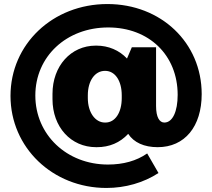

<svg xmlns="http://www.w3.org/2000/svg" viewBox="-20 -735 1051 951"><path d="M507 196C601 196 691 170 765 122L709 25C656 62 590 80 515 80C310 80 155 -68 155 -262C155 -455 309 -599 516 -599C717 -599 860 -463 860 -265C860 -183 835 -128 794 -128C770 -128 753 -154 753 -210V-501H633C624 -481 616 -462 609 -445C571 -486 517 -509 458 -509H454C331 -509 240 -408 240 -270V-244C240 -106 331 -6 456 -6H460C522 -6 574 -28 615 -72C643 -29 694 -6 761 -6C895 -6 979 -108 979 -269C979 -524 777 -715 512 -715C241 -715 32 -516 32 -260C32 -4 241 196 507 196ZM500 -128C451 -128 415 -179 415 -249V-263C415 -335 450 -384 500 -384H501C550 -384 583 -335 583 -263V-249C583 -178 551 -128 502 -128Z"/></svg>

Font: Fixel Text Black
Style: Regular
Weight: 900
Width: 4
Designer: AlfaBravo + MacPaw
Foundry: Kyrylo Tkachov, Marchela Mozhyna, Serhii Makarenko, Maria Weinstein, Zakhar Kryvoshyya
Version: Version 1.211